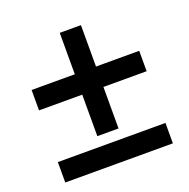

<svg xmlns="http://www.w3.org/2000/svg" viewBox="-121 -801 889 902"><g transform="rotate(-20 324.0 -350.0)"><path d="M271 -168.5V-376H55V-478H271V-685H377V-478H593V-376H377V-168.5ZM55 -15.5V-117.5H593V-15.5Z"/></g></svg>

Font: Geologica SemiBold
Style: Regular
Weight: 600
Designer: Sindre Bremnes, Frode Helland
Foundry: Monokrom Skriftforlag AS
Version: Version 1.010;gftools[0.9.28]